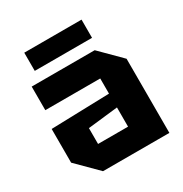

<svg xmlns="http://www.w3.org/2000/svg" viewBox="-170 -858 939 987"><g transform="rotate(-30 300.0 -365.0)"><path d="M38 -120V-320L384 -330V-420H58V-560H432L552 -440V0H158ZM206 -228V-134H384V-248ZM112 -622V-730H452V-622Z"/></g></svg>

Font: Tektur
Style: Bold
Weight: 700
Designer: Adam Jagosz
Foundry: Adam Jagosz
Version: Version 1.005;gftools[0.9.30]